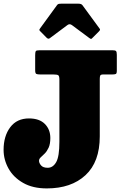

<svg xmlns="http://www.w3.org/2000/svg" viewBox="-20 -1030 676 1070"><path d="M0 -195Q0 -271.5 37 -320.8Q74 -370 141.5 -370Q199.5 -370 230 -339.2Q260.5 -308.5 260.5 -261Q260.5 -227.5 251 -207Q241.5 -186.5 229 -174.2Q216.5 -162 207 -153.2Q197.5 -144.5 197.5 -134Q197.5 -121.5 208.8 -108.2Q220 -95 246 -95Q275 -95 293 -126.2Q311 -157.5 311 -240V-586Q311 -607 304.2 -611Q297.5 -615 276.5 -615H205Q188.5 -615 182.2 -618.2Q176 -621.5 176 -639V-721Q176 -739.5 179.2 -744.8Q182.5 -750 201 -750H606Q622 -750 626.5 -745.5Q631 -741 631 -724.5V-636Q631 -620.5 625.5 -617.8Q620 -615 604.5 -615H555Q542 -615 539 -609.5Q536 -604 536 -590.5V-270Q536 -127.5 456.5 -53.8Q377 20 241 20Q162.5 20 108.8 -10.8Q55 -41.5 27.5 -90.8Q0 -140 0 -195ZM239.5 -820 205 -855Q199.5 -860.5 199.2 -863Q199 -865.5 203.5 -872L297.5 -1001Q301.5 -1007 307.2 -1008.2Q313 -1009.5 324 -1009.5H416.5Q433.5 -1009.5 439.5 -1001L535.5 -870Q541 -864.5 531.5 -855L494.5 -818Q489 -812.5 487 -812.8Q485 -813 478.5 -817.5L381 -890Q368 -899.5 356 -890.5L257.5 -817Q249 -810.5 239.5 -820Z"/></svg>

Font: Besley* Narrow Fatface
Style: Regular
Weight: 900
Width: 4
Designer: Owen Earl
Foundry: indestructible type*
Version: Version 3.000; ttfautohint (v1.8.3)